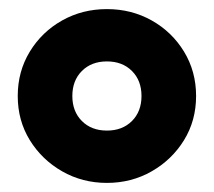

<svg xmlns="http://www.w3.org/2000/svg" viewBox="-20 -730 470 422"><path d="M215 -328Q161 -328 116.5 -353.5Q72 -379 45.5 -422Q19 -465 19 -519Q19 -573 45.5 -616.5Q72 -660 116.5 -685Q161 -710 215 -710Q269 -710 313.5 -685Q358 -660 384.5 -616.5Q411 -573 411 -519Q411 -465 384.5 -422Q358 -379 313.5 -353.5Q269 -328 215 -328ZM215 -443Q249 -443 270 -464Q291 -485 291 -519Q291 -553 270 -574Q249 -595 215 -595Q181 -595 160 -574Q139 -553 139 -519Q139 -485 160 -464Q181 -443 215 -443Z"/></svg>

Font: Rubik Light Black
Style: Regular
Weight: 900
Version: Version 2.104